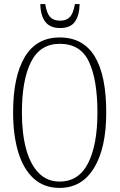

<svg xmlns="http://www.w3.org/2000/svg" viewBox="-20 -908 584 938"><path d="M271 10Q195 10 144.5 -36Q94 -82 69 -165Q44 -248 44 -359Q44 -534 101 -629.5Q158 -725 272 -725Q499 -725 499 -358Q499 -185 439.5 -87.5Q380 10 271 10ZM271 -21Q365 -21 410.5 -111Q456 -201 456 -358Q456 -517 415 -605.5Q374 -694 272 -694Q176 -694 131.5 -605.5Q87 -517 87 -358Q87 -256 107.5 -180.5Q128 -105 169 -63Q210 -21 271 -21ZM274 -771Q224 -771 201 -802Q178 -833 177 -888H201Q208 -843 225 -825Q242 -807 274 -807Q304 -807 321 -824.5Q338 -842 346 -888H369Q368 -833 346 -802Q324 -771 274 -771Z"/></svg>

Font: Noto Serif ExtraCondensed ExtraLight
Style: Regular
Weight: 200
Width: 2
Designer: Monotype Design Team
Foundry: Monotype Imaging Inc.
Version: Version 2.015